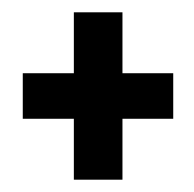

<svg xmlns="http://www.w3.org/2000/svg" viewBox="-20 -396 316 312"><path d="M100 -104H179V-203H261.5V-277H179V-376H100V-277H17V-203H100Z"/></svg>

Font: Anybody Thin Medium
Style: Regular
Weight: 500
Version: Version 1.113;gftools[0.9.25]